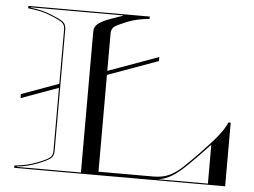

<svg xmlns="http://www.w3.org/2000/svg" viewBox="-50 -764 1093 827"><g transform="rotate(5 496.0 -350.0)"><path d="M41 -301.5V-319L202 -377.5V-612.5Q202 -633 188.8 -643Q175.5 -653 138 -667.5Q113.5 -677.5 92 -682Q70.5 -686.5 40 -690V-700H565V-690Q534.5 -686.5 513 -682Q491.5 -677.5 467 -667.5Q429.5 -652.5 416.2 -642.8Q403 -633 403 -612.5V-451L621 -530V-512.5L403 -433.5V-15H641Q680 -15 708.8 -28.5Q737.5 -42 765.8 -68.5Q794 -95 831.5 -134Q882 -186.5 906.5 -217.5Q931 -248.5 942 -275H952V0H40V-10Q70.5 -13.5 92 -18.2Q113.5 -23 138 -32.5Q175.5 -47 188.8 -57Q202 -67 202 -87.5V-360ZM50 -693.5Q77 -690.5 98 -685.2Q119 -680 140.5 -671.5Q177.5 -657 192.2 -646.5Q207 -636 207 -612.5V-87.5Q207 -64.5 192.2 -53.8Q177.5 -43 140.5 -28.5Q119 -20 98 -14.8Q77 -9.5 50 -6.5V-5H328V-612.5Q328 -636 343.8 -648.2Q359.5 -660.5 389 -672Q403.5 -677.5 417 -682.2Q430.5 -687 450 -693.5V-695H50ZM662 -5H877V-173Q824.5 -117.5 788.5 -82Q752.5 -46.5 723.5 -28Q694.5 -9.5 662 -5Z"/></g></svg>

Font: Engraving Unshaded CC
Style: Bold
Weight: 700
Designer: indestructible type*
Foundry: Cowboy Collective
Version: Version 1.000